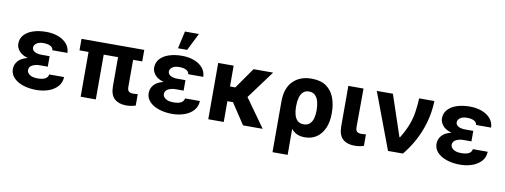

<svg xmlns="http://www.w3.org/2000/svg" viewBox="-74 -1208 4822 1832"><g transform="rotate(10 2337.5 -291.5)"><path d="M362.9 -285.9V-228H285.5Q245.7 -228 214.5 -212.2Q183.2 -196.4 182.5 -163Q183.2 -138.1 209.3 -119.5Q235.4 -100.9 284.8 -100.9Q335.6 -100.9 360.4 -115.2Q385.3 -129.6 389.2 -157.3H533.4Q531.2 -102.3 497.3 -65Q463.4 -27.7 409.4 -8.9Q355.5 9.9 292.6 9.9Q221.2 9.9 163.5 -9.4Q105.8 -28.8 72.3 -64.3Q38.7 -99.8 38.4 -148.4Q38.7 -192.5 68 -226.9Q97.3 -261.4 160.5 -276.3Q103.3 -292.3 75.6 -325.3Q47.9 -358.3 47.6 -395.6Q47.9 -446 79.4 -481Q110.8 -516 165.8 -534.3Q220.9 -552.6 291.9 -552.6Q356.2 -552.6 408.2 -533.2Q460.2 -513.8 491.5 -477.5Q522.7 -441.1 525.2 -389.9H379.3Q376.1 -416.9 350.3 -429.7Q324.6 -442.5 284.4 -442.5Q239.3 -442.5 216.1 -424.7Q192.8 -407 192.5 -383.5Q192.8 -359 217.2 -344.3Q241.5 -329.5 285.5 -329.5H362.9Z M1241.8 -545.5V-433.9H1153.4V-170.8Q1153.8 -138.1 1168.1 -127.1Q1182.5 -116.1 1211.3 -116.1Q1223.7 -116.1 1234.7 -117.2Q1245.7 -118.3 1253.9 -119V-7.8Q1235.1 -2.1 1212.4 2.1Q1189.6 6.4 1163.4 6.4Q1091.6 6.4 1049.7 -30.5Q1007.8 -67.5 1007.5 -152.7V-433.9H868.6V0H721.6V-433.9H633.9V-545.5Z M1679 -285.9V-228H1601.6Q1561.8 -228 1530.5 -212.2Q1499.3 -196.4 1498.6 -163Q1499.3 -138.1 1525.4 -119.5Q1551.5 -100.9 1600.9 -100.9Q1651.6 -100.9 1676.5 -115.2Q1701.3 -129.6 1705.3 -157.3H1849.4Q1847.3 -102.3 1813.4 -65Q1779.5 -27.7 1725.5 -8.9Q1671.5 9.9 1608.7 9.9Q1537.3 9.9 1479.6 -9.4Q1421.9 -28.8 1388.3 -64.3Q1354.8 -99.8 1354.4 -148.4Q1354.8 -192.5 1384.1 -226.9Q1413.4 -261.4 1476.6 -276.3Q1419.4 -292.3 1391.7 -325.3Q1364 -358.3 1363.6 -395.6Q1364 -446 1395.4 -481Q1426.8 -516 1481.9 -534.3Q1536.9 -552.6 1608 -552.6Q1672.2 -552.6 1724.3 -533.2Q1776.3 -513.8 1807.5 -477.5Q1838.8 -441.1 1841.3 -389.9H1695.3Q1692.1 -416.9 1666.4 -429.7Q1640.6 -442.5 1600.5 -442.5Q1555.4 -442.5 1532.1 -424.7Q1508.9 -407 1508.5 -383.5Q1508.9 -359 1533.2 -344.3Q1557.5 -329.5 1601.6 -329.5H1679ZM1555.8 -616.8 1593.8 -785.5H1729L1644.9 -616.8Z M2108 -545.5V-343.8H2159.4L2300.8 -545.5H2490.4L2289.8 -273.8L2485.4 0H2294.7L2162.3 -201.3H2108V0H1958.1V-545.5Z M2616.1 203.1V-288.4Q2616.1 -416.9 2683.2 -484.7Q2750.4 -552.6 2863.6 -552.6Q2953.1 -552.6 3006.9 -513.7Q3060.7 -474.8 3084.7 -409.8Q3108.7 -344.8 3108.7 -267V-257.1Q3108.7 -176.8 3082.7 -116.8Q3056.8 -56.8 3008.7 -23.4Q2960.6 9.9 2893.1 9.9Q2848.7 9.9 2816.9 -5.1Q2785.2 -20.2 2762.4 -47.9L2763.1 203.1ZM2762.1 -251.8Q2762.8 -219.1 2771.1 -186.6Q2779.5 -154.1 2800.8 -132.3Q2822.1 -110.4 2861.5 -110.4Q2900.6 -110.4 2922.4 -132.1Q2944.2 -153.8 2952.9 -187.5Q2961.6 -221.2 2961.3 -257.1V-267Q2961.3 -310.4 2951.7 -346.9Q2942.1 -383.5 2919.7 -405.5Q2897.4 -427.6 2859.4 -427.6Q2823.9 -427.6 2802.4 -406.6Q2780.9 -385.7 2771.5 -350.9Q2762.1 -316.1 2762.1 -274.5Z M3219.1 -545.5H3366.1L3364.3 -170.8Q3364.7 -138.1 3379.3 -127.1Q3393.8 -116.1 3421.9 -116.1Q3436.1 -116.1 3446.4 -117.2Q3456.7 -118.3 3464.8 -119V-7.8Q3446.4 -1.4 3423.3 2.5Q3400.2 6.4 3375 6.4Q3303.3 6.4 3261.5 -30.5Q3219.8 -67.5 3219.1 -152.7Z M3699.6 0 3494.7 -545.5H3650.9L3784.1 -148.4H3789.8Q3833.1 -219.1 3856.7 -279.3Q3880.3 -339.5 3891 -402.7Q3901.6 -465.9 3905.2 -545.5H4052.2Q4049.4 -401.3 3996.1 -260.7Q3942.8 -120 3843.8 0Z M4467.7 -285.9V-228H4390.3Q4350.5 -228 4319.2 -212.2Q4288 -196.4 4287.3 -163Q4288 -138.1 4314.1 -119.5Q4340.2 -100.9 4389.6 -100.9Q4440.3 -100.9 4465.2 -115.2Q4490.1 -129.6 4494 -157.3H4638.1Q4636 -102.3 4602.1 -65Q4568.2 -27.7 4514.2 -8.9Q4460.2 9.9 4397.4 9.9Q4326 9.9 4268.3 -9.4Q4210.6 -28.8 4177 -64.3Q4143.5 -99.8 4143.1 -148.4Q4143.5 -192.5 4172.8 -226.9Q4202.1 -261.4 4265.3 -276.3Q4208.1 -292.3 4180.4 -325.3Q4152.7 -358.3 4152.3 -395.6Q4152.7 -446 4184.1 -481Q4215.6 -516 4270.6 -534.3Q4325.6 -552.6 4396.7 -552.6Q4460.9 -552.6 4513 -533.2Q4565 -513.8 4596.2 -477.5Q4627.5 -441.1 4630 -389.9H4484Q4480.8 -416.9 4455.1 -429.7Q4429.3 -442.5 4389.2 -442.5Q4344.1 -442.5 4320.8 -424.7Q4297.6 -407 4297.2 -383.5Q4297.6 -359 4321.9 -344.3Q4346.2 -329.5 4390.3 -329.5H4467.7Z"/></g></svg>

Font: Inter Zeller
Style: Bold
Weight: 700
Designer: Rasmus Andersson; Joe Bland
Foundry: zeller
Version: Version 3.015;git-dec3a8cb1